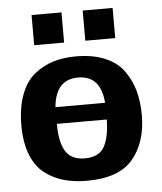

<svg xmlns="http://www.w3.org/2000/svg" viewBox="-50 -712 647 767"><g transform="rotate(-5 273.5 -328.5)"><path d="M105 -547V-668H225V-547ZM310 -547V-668H430V-547ZM26 -232Q26 -303 45.5 -355Q65 -407 100 -435Q135 -463 176 -475.5Q217 -488 266 -488Q334 -488 383 -467.5Q432 -447 458.5 -409.5Q485 -372 497 -328.5Q509 -285 509 -231Q509 -124 453.5 -56.5Q398 11 268 11Q218 11 176.5 -0.5Q135 -12 100 -38.5Q65 -65 45.5 -114Q26 -163 26 -232ZM168 -221Q168 -153 190.5 -116Q213 -79 267 -79Q325 -79 346 -117.5Q367 -156 368 -226H168ZM168 -293H367Q359 -403 268 -403Q178 -403 168 -293Z"/></g></svg>

Font: Coval
Style: Heavy
Weight: 900
Foundry: Context Ltd
Version: Version 001.000